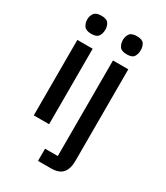

<svg xmlns="http://www.w3.org/2000/svg" viewBox="-184 -645 781 901"><g transform="rotate(30 206.0 -194.5)"><path d="M51 0V-409H134V0ZM93 -466Q64 -466 53.5 -481Q43 -496 43 -516Q43 -535 53.5 -549.5Q64 -564 93 -564Q122 -564 131.5 -549.5Q141 -535 141 -516Q141 -496 131.5 -481Q122 -466 93 -466ZM285 -466Q256 -466 246 -481Q236 -496 236 -516Q236 -535 246 -549.5Q256 -564 285 -564Q315 -564 324 -549.5Q333 -535 333 -516Q333 -496 324 -481Q315 -466 285 -466ZM244 -409H327V87Q327 131 307.5 153Q288 175 245 175H175V109H244Z"/></g></svg>

Font: Darker Grotesque SemiBold
Style: Regular
Weight: 600
Designer: Gabriel Lam
Foundry: TypeRant
Version: Version 1.000;gftools[0.9.28]